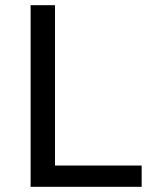

<svg xmlns="http://www.w3.org/2000/svg" viewBox="-20 -720 580 740"><path d="M98 -700H192V-82H526V0H98Z"/></svg>

Font: Golos UI
Style: Regular
Weight: 400
Designer: A.Korolkova, Vitaly Kuzmin
Foundry: ParaType Ltd
Version: Version 2.000